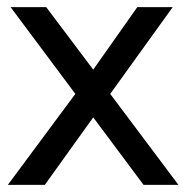

<svg xmlns="http://www.w3.org/2000/svg" viewBox="-20 -520 524 540"><path d="M2 0 191.9 -255.9 9.8 -500H109.9L242.2 -324.2L366.2 -500H465.8L290 -255.9L481.9 0H383.8L242.2 -189.9L106 0Z"/></svg>

Font: Apfel Grotezk
Style: Regular
Weight: 400
Designer: Luigi Gorlero
Foundry: © 2023, Luigi Gorlero & Collletttivo
Version: Version 2.000;Glyphs 3.2 (3217)